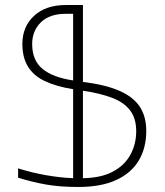

<svg xmlns="http://www.w3.org/2000/svg" viewBox="-20 -734 655 764"><path d="M292 10Q217 10 161.5 0Q106 -10 52 -27V-64Q106 -47 162.5 -37Q219 -27 271 -25V-379Q203 -390 158 -411.5Q113 -433 91 -469.5Q69 -506 69 -559Q69 -628 115.5 -671Q162 -714 242 -714H310V-408Q400 -397 455.5 -372.5Q511 -348 536.5 -309Q562 -270 562 -213Q562 -145 532 -95Q502 -45 442 -17.5Q382 10 292 10ZM310 -25Q382 -26 429 -51Q476 -76 499 -118.5Q522 -161 522 -212Q522 -263 497.5 -295Q473 -327 425.5 -345Q378 -363 310 -373ZM271 -414V-679H241Q177 -679 142.5 -645Q108 -611 108 -559Q108 -494 149 -460Q190 -426 271 -414Z"/></svg>

Font: Noto Sans Armenian ExtraLight
Style: Regular
Weight: 250
Designer: Monotype Design Team
Foundry: Monotype Imaging Inc.
Version: Version 2.007